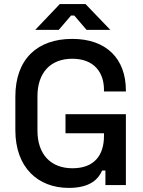

<svg xmlns="http://www.w3.org/2000/svg" viewBox="-20 -904 701 938"><path d="M316 14C424 14 462 -32 479 -71H495V0H595V-346H300V-253H488V-240C488 -146 441 -82 334 -82C226 -82 163 -152 163 -266V-434C163 -548 226 -617 333 -617C439 -617 488 -551 488 -465V-457H595V-462C595 -616 501 -714 333 -714C162 -714 55 -615 55 -432V-268C55 -85 166 14 316 14ZM152 -758H267L327 -828H343L403 -758H519L398 -884H272Z"/></svg>

Font: Meta Space Medium
Style: Regular
Weight: 500
Designer: Meta Pool / Florian Karsten
Foundry: Meta Pool / Florian Karsten
Version: Version 2.000;Glyphs 3.1.1 (3137)